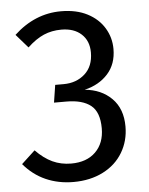

<svg xmlns="http://www.w3.org/2000/svg" viewBox="-51 -721 601 775"><g transform="rotate(-5 249.5 -333.5)"><path d="M423 -509Q423 -448 387.5 -408.5Q352 -369 293 -355Q360 -349 402 -307Q444 -265 444 -193Q444 -135 416 -88Q388 -41 336 -14.5Q284 12 216 12Q155 12 104 -10.5Q53 -33 15 -78L70 -129Q103 -95 137.5 -79Q172 -63 213 -63Q276 -63 312 -98.5Q348 -134 348 -194Q348 -260 314 -287Q280 -314 215 -314H165L176 -385H210Q262 -385 296.5 -416Q331 -447 331 -503Q331 -550 301 -577.5Q271 -605 220 -605Q181 -605 148.5 -591Q116 -577 82 -545L34 -600Q119 -679 225 -679Q287 -679 331.5 -656Q376 -633 399.5 -594Q423 -555 423 -509Z"/></g></svg>

Font: FiraGOUPP
Style: Medium
Weight: 400
Designer: bBox Type
Foundry: bBox Type GmbH
Version: Version 1.001